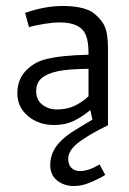

<svg xmlns="http://www.w3.org/2000/svg" viewBox="-20 -408 433 642"><path d="M259 57Q208 89 208 123Q208 143 219 153.5Q230 164 248 164Q276 164 313 142L332 177Q301 195 276 204.5Q251 214 227 214Q194 214 171 195.5Q148 177 148 144Q148 107 171 77.5Q194 48 244 19L289 -8L282 -40Q253 -16 225 -3Q197 10 161 10Q109 10 73.5 -20Q38 -50 38 -96Q38 -141 65.5 -170.5Q93 -200 133 -210Q184 -223 276 -225V-228Q276 -269 268 -288Q252 -333 180 -333Q159 -333 129.5 -328.5Q100 -324 77 -317L64 -365Q131 -388 189 -388Q254 -388 288 -368Q318 -346 329.5 -321Q341 -296 341 -248V11Q289 36 259 57ZM276 -86V-178Q207 -177 174 -170Q137 -162 119 -146.5Q101 -131 101 -103Q101 -74 121.5 -58Q142 -42 170 -42Q203 -42 228 -53.5Q253 -65 276 -86Z"/></svg>

Font: Cambay Devanagari
Style: Regular
Weight: 400
Designer: Pooja Saxena
Foundry: Pooja Saxena
Version: Version 1.180;PS 001.180;hotconv 1.0.70;makeotf.lib2.5.58329